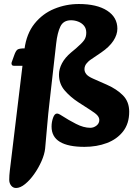

<svg xmlns="http://www.w3.org/2000/svg" viewBox="-20 -716 688 957"><path d="M60 221Q45 221 35.5 209Q26 197 26 180Q26 159 29 134L102 -471Q112 -548 152 -598Q192 -648 250.5 -672Q309 -696 373 -696Q463 -696 514 -663Q565 -630 565 -573Q565 -543 545 -512.5Q525 -482 484 -454L431 -418Q424 -414 412.5 -401Q401 -388 401 -371Q401 -358 410 -346.5Q419 -335 444 -324L512 -294Q562 -272 593 -240.5Q624 -209 624 -159Q624 -100 593.5 -61Q563 -22 512.5 -3Q462 16 401 16Q320 16 278.5 -9Q237 -34 237 -85Q237 -108 244.5 -129Q252 -150 264 -150Q268 -150 273 -148Q278 -146 292 -137Q321 -118 359 -98.5Q397 -79 430 -79Q447 -79 461 -90Q475 -101 475 -118Q475 -129 466.5 -139.5Q458 -150 433 -166L371 -206Q331 -232 302.5 -265Q274 -298 274 -344Q274 -372 289 -400.5Q304 -429 335 -455L359 -475Q389 -501 399.5 -516Q410 -531 410 -553Q410 -574 399 -587.5Q388 -601 370.5 -608Q353 -615 334 -615Q296 -615 281 -584Q266 -553 260 -499L227 -208Q220 -149 215 -88.5Q210 -28 205 24Q202 53 187 87Q172 121 150.5 151.5Q129 182 105 201.5Q81 221 60 221ZM49 -388Q42 -388 39 -393Q36 -398 38 -405L51 -441Q58 -461 66 -468Q74 -475 105 -475H159L161 -388Z"/></svg>

Font: Alkatra
Style: Regular
Weight: 400
Designer: Suman Bhandary
Version: Version 1.100;gftools[0.9.22]